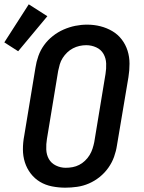

<svg xmlns="http://www.w3.org/2000/svg" viewBox="-48 -860 668 888"><path d="M254 8Q223 8 192.5 2Q162 -4 137 -19Q112 -34 94 -57.5Q76 -81 67 -109.5Q58 -138 58 -169.5Q58 -201 64 -232L116 -547Q120 -574 129.5 -601Q139 -628 156 -651.5Q173 -675 196.5 -693.5Q220 -712 246.5 -723.5Q273 -735 300 -740.5Q327 -746 355 -746Q387 -746 416.5 -738.5Q446 -731 471.5 -716Q497 -701 515 -677.5Q533 -654 542 -625.5Q551 -597 551 -565.5Q551 -534 546 -503L493 -188Q489 -161 479.5 -134.5Q470 -108 453 -84Q436 -60 413 -41.5Q390 -23 363.5 -11.5Q337 0 309 4Q281 8 254 8ZM256 -84Q272 -84 288 -87Q304 -90 318.5 -97.5Q333 -105 345.5 -117Q358 -129 366.5 -143Q375 -157 380 -172.5Q385 -188 388 -203L440 -518Q444 -542 443 -566.5Q442 -591 430.5 -611Q419 -631 397 -641Q375 -651 351 -651Q335 -651 319.5 -647.5Q304 -644 289.5 -636.5Q275 -629 263 -617.5Q251 -606 242 -592Q233 -578 228.5 -562.5Q224 -547 221 -532L169 -217Q165 -193 166 -168.5Q167 -144 178 -124.5Q189 -105 210.5 -94.5Q232 -84 256 -84Q256 -84 256 -84Q256 -84 256 -84ZM36 -623 -28 -664 85 -840 171 -785Z"/></svg>

Font: Iosevka Etoile SmBdObl
Style: Regular
Weight: 600
Italic angle: -9°
Designer: Belleve Invis
Foundry: Belleve Invis
Version: Version 15.5.2; ttfautohint (v1.8.4)